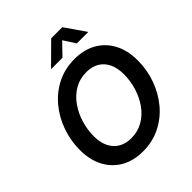

<svg xmlns="http://www.w3.org/2000/svg" viewBox="-256 -1098 1264 1264"><g transform="rotate(-45 376.5 -465.5)"><path d="M338.4 11.2Q251.5 11.2 186.8 -25.1Q122.1 -61.5 85.9 -129.2Q49.8 -196.8 49.8 -289.1Q49.8 -376.5 78.4 -457.3Q106.9 -538.1 159.7 -601.6Q212.4 -665 285.6 -701.9Q358.9 -738.8 448.7 -738.8Q535.2 -738.8 599.9 -702.4Q664.6 -666 700.7 -598.6Q736.8 -531.2 736.8 -438Q736.8 -349.6 708 -269Q679.2 -188.5 626.5 -125.2Q573.7 -62 500.5 -25.4Q427.2 11.2 338.4 11.2ZM343.8 -105Q406.2 -105 455.3 -133.5Q504.4 -162.1 538.3 -210.4Q572.3 -258.8 590.1 -317.9Q607.9 -377 607.9 -437.5Q607.9 -498 587.2 -539.3Q566.4 -580.6 529.5 -601.6Q492.7 -622.6 443.4 -622.6Q380.9 -622.6 331.8 -593.8Q282.7 -564.9 248.8 -516.6Q214.8 -468.3 196.8 -409.2Q178.7 -350.1 178.7 -289.6Q178.7 -229.5 199.5 -188.5Q220.2 -147.5 257.3 -126.2Q294.4 -105 343.8 -105ZM398.4 -800.3H293V-801.3L436.5 -943.4H540L638.2 -801.3V-800.3H532.2L478.5 -883.3Z"/></g></svg>

Font: Inter 28pt SemiBold
Style: Italic
Weight: 600
Italic angle: -9.3988°
Designer: Rasmus Andersson
Foundry: rsms
Version: Version 4.001;git-66647c0bb